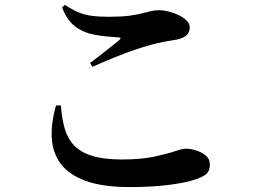

<svg xmlns="http://www.w3.org/2000/svg" viewBox="-20 -742 1040 782"><path d="M509.4 20Q399.7 20 330.8 -4.7Q261.9 -29.5 228.2 -74Q194.4 -118.5 190.8 -179.2Q187.3 -239.8 208.2 -312.3L228 -312.5Q231.8 -260 243.4 -218.8Q255.1 -177.7 281.9 -149.6Q308.7 -121.5 355.9 -107Q403 -92.5 476.8 -92.5Q553.9 -92.5 606.5 -103.7Q659.1 -114.9 691.3 -125.7Q723.4 -136.5 737.2 -136.5Q755.9 -136.5 778.7 -129.5Q801.4 -122.5 818.1 -108.4Q834.8 -94.2 834.8 -72.6Q834.8 -48.8 823.5 -36.4Q812.2 -24.1 779.6 -12.3Q738.8 2.1 667.4 11.1Q595.9 20 509.4 20ZM346.7 -485.4Q376 -507 409.8 -534Q443.6 -561 465.6 -578.5Q477.9 -589.2 461.3 -590Q409.8 -592.4 364.9 -600.6Q320 -608.8 286.3 -634.1Q252.7 -659.4 232.8 -711.9L244.4 -722.2Q273.2 -703 298.4 -692.4Q323.6 -681.7 352.8 -677.7Q382 -673.7 422.5 -673.7Q471.8 -673.7 503.6 -677.6Q535.5 -681.6 556.7 -687.1Q577.8 -692.5 594 -696.5Q610.1 -700.4 628.2 -700.4Q646.1 -700.4 667.6 -695Q689.1 -689.6 708.5 -680.1Q727.9 -670.7 740.4 -657.7Q752.9 -644.8 752.9 -630.8Q752.9 -591.4 700.8 -581Q677.4 -577 649.8 -572.2Q622.1 -567.3 594.2 -559.1Q564.7 -551.5 525.9 -538.1Q487.1 -524.7 444.1 -507.3Q401.2 -489.8 356.3 -469.9Z"/></svg>

Font: Noto Serif KR ExtraLight
Style: Regular
Weight: 200
Designer: Ryoko NISHIZUKA 西塚涼子 (kana & ideographs); Frank Grießhammer (Latin, Greek & Cyrillic); Wenlong ZHANG 张文龙 (bopomofo); San
Foundry: Adobe
Version: Version 2.002-H1;hotconv 1.1.0;makeotfexe 2.6.0